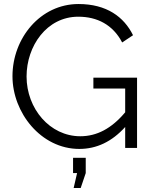

<svg xmlns="http://www.w3.org/2000/svg" viewBox="-20 -735 756 954"><path d="M444 -349V-295H602V-177C534 -96 461 -58 379 -58C228 -58 112 -195 112 -355C112 -506 212 -652 369 -652C463 -652 541 -612 587 -524L641 -560C596 -651 510 -715 370 -715C181 -715 42 -546 42 -356C42 -176 183 5 374 5C460 5 536 -31 602 -104V0H661V-349ZM343 125H363L346 199H381L406 125V49H343Z"/></svg>

Font: FIGSv2-sans-serif
Style: Regular
Weight: 400
Designer: Matt McInerney, Pablo Impallari, Rodrigo Fuenzalida,Mirko Velimirovic
Foundry: Matt McInerney, Pablo Impallari, Rodrigo Fuenzalida
Version: Version 4.021;hotconv 1.0.109;makeotfexe 2.5.65596